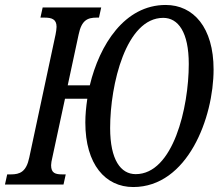

<svg xmlns="http://www.w3.org/2000/svg" viewBox="-52 -744 898 774"><path d="M-32 0H204L213 -41H200C171 -41 154 -46 154 -78C154 -86 156 -96 159 -109L210 -346H300C295 -313 292 -280 292 -250C292 -81 373 10 485 10C704 10 809 -269 809 -464C809 -633 728 -724 616 -724C450 -724 349 -563 310 -400H221L265 -605C277 -663 301 -673 338 -673H347L356 -714H120L111 -673H127C156 -673 176 -667 176 -636C176 -627 174 -616 172 -605L66 -109C54 -51 28 -41 -8 -41H-23ZM495 -42C435 -42 392 -99 392 -228C392 -404 456 -672 606 -672C666 -672 709 -615 709 -486C709 -310 646 -42 495 -42Z"/></svg>

Font: Noto Serif ExtraCondensed
Style: Italic
Weight: 400
Width: 2
Italic angle: -12°
Designer: Monotype Design Team
Foundry: Monotype Imaging Inc.
Version: Version 2.014